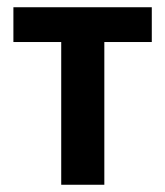

<svg xmlns="http://www.w3.org/2000/svg" viewBox="-20 -510 456 530"><path d="M399 -394H268V0H149V-394H17V-490H399Z"/></svg>

Font: Exo 2 Semi Bold Condensed
Style: Regular
Weight: 600
Width: 3
Designer: Natanael Gama
Version: Version 1.001;PS 001.001;hotconv 1.0.70;makeotf.lib2.5.58329